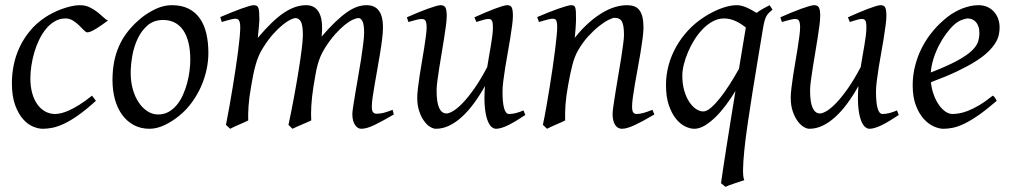

<svg xmlns="http://www.w3.org/2000/svg" viewBox="-20 -477 3905 741"><path d="M397 -397.9Q386.7 -390.6 375.2 -382.3Q363.8 -374 353 -367.4Q342.3 -360.8 332.8 -356.4Q323.2 -352.1 316.9 -352.1Q311.5 -352.1 303.7 -360.4Q295.9 -368.7 285.4 -378.9Q274.9 -389.2 261.7 -397.5Q248.5 -405.8 232.9 -405.8Q210.4 -405.8 191.9 -395Q173.3 -384.3 158.2 -366.2Q143.1 -348.1 131.6 -324.5Q120.1 -300.8 112.5 -275.1Q105 -249.5 101.1 -223.6Q97.2 -197.8 97.2 -174.8Q97.2 -143.1 104.2 -117.7Q111.3 -92.3 124 -74.5Q136.7 -56.6 154.3 -46.9Q171.9 -37.1 192.9 -37.1Q201.7 -37.1 215.3 -40Q229 -43 246.8 -51Q264.6 -59.1 286.6 -72.8Q308.6 -86.4 335 -107.9Q338.9 -102.5 343.3 -97.2Q347.7 -91.8 350.1 -87.9Q312 -53.2 281.7 -32Q251.5 -10.7 226.8 0.7Q202.1 12.2 182.4 16.1Q162.6 20 145 20Q128.4 20 107.9 11.7Q87.4 3.4 69.1 -17.1Q50.8 -37.6 38.3 -71.8Q25.9 -106 25.9 -157.2Q25.9 -189.9 32.7 -224.9Q39.6 -259.8 54.9 -293.2Q70.3 -326.7 95 -356.9Q119.6 -387.2 155.8 -411.1Q169.4 -419.9 186 -428.2Q202.6 -436.5 220.5 -442.9Q238.3 -449.2 255.6 -453.1Q272.9 -457 288.1 -457Q309.6 -457 326.4 -448.7Q343.3 -440.4 356.4 -429.9Q369.6 -419.4 379.6 -409.9Q389.6 -400.4 397 -397.9Z M714.4 -246.1Q714.4 -320.8 687 -360.4Q659.7 -399.9 609.4 -399.9Q574.2 -399.9 550.3 -379.6Q526.4 -359.4 511.7 -328.6Q497.1 -297.9 490.7 -262Q484.4 -226.1 484.4 -194.8Q484.4 -162.1 492.4 -133.1Q500.5 -104 514.9 -82.3Q529.3 -60.5 548.6 -47.9Q567.9 -35.2 590.3 -35.2Q612.8 -35.2 630.6 -45.2Q648.4 -55.2 662.4 -72Q676.3 -88.9 686 -110.6Q695.8 -132.3 702.1 -155.8Q708.5 -179.2 711.4 -202.6Q714.4 -226.1 714.4 -246.1ZM784.2 -272.9Q784.2 -240.2 776.9 -206.8Q769.5 -173.3 755.4 -141.8Q741.2 -110.4 720.5 -81.8Q699.7 -53.2 672.4 -30.8Q659.7 -20.5 645.5 -11.2Q631.3 -2 616.7 5.1Q602.1 12.2 586.9 16.1Q571.8 20 557.1 20Q522.9 20 496.3 5.6Q469.7 -8.8 451.4 -33.9Q433.1 -59.1 423.6 -93.5Q414.1 -127.9 414.1 -168Q414.1 -203.1 419.9 -235.6Q425.8 -268.1 439 -298.3Q452.1 -328.6 474.1 -356.4Q496.1 -384.3 528.3 -410.2Q553.2 -429.7 583 -443.4Q612.8 -457 643.1 -457Q681.2 -457 708 -443.4Q734.9 -429.7 751.7 -405.3Q768.6 -380.9 776.4 -347.2Q784.2 -313.5 784.2 -272.9Z M1500 -35.2Q1454.6 -8.8 1424.8 5.6Q1395 20 1374 20Q1359.9 20 1349.9 4.6Q1339.8 -10.7 1339.8 -37.1Q1339.8 -45.9 1343.3 -67.9Q1346.7 -89.8 1351.6 -119.4Q1356.4 -148.9 1362.5 -182.6Q1368.7 -216.3 1373.5 -248.3Q1378.4 -280.3 1381.8 -307.6Q1385.3 -335 1385.3 -351.1Q1385.3 -381.3 1379.2 -394.3Q1373 -407.2 1364.3 -407.2Q1355 -407.2 1340.8 -400.6Q1326.7 -394 1309.6 -380.1Q1292.5 -366.2 1273.2 -344.5Q1253.9 -322.8 1234.9 -293Q1224.1 -275.9 1217 -259.3Q1210 -242.7 1205.3 -224.9Q1200.7 -207 1197.3 -187.3Q1193.8 -167.5 1189.9 -144Q1183.1 -99.6 1181.4 -67.9Q1179.7 -36.1 1181.2 -12.2Q1174.3 -8.8 1164.6 -4.6Q1154.8 -0.5 1144.5 3.9Q1134.3 8.3 1124.8 12.5Q1115.2 16.6 1108.9 20L1093.3 4.9Q1104 -44.9 1114 -98.6Q1124 -152.3 1131.8 -200.4Q1139.6 -248.5 1144.3 -286.1Q1148.9 -323.7 1148.9 -341.8Q1148.9 -378.9 1141.4 -393.1Q1133.8 -407.2 1120.1 -407.2Q1113.8 -407.2 1100.6 -400.9Q1087.4 -394.5 1070.3 -380.6Q1053.2 -366.7 1033.9 -345.2Q1014.6 -323.7 996.1 -293.9Q985.8 -278.3 978.8 -261.7Q971.7 -245.1 966.6 -226.8Q961.4 -208.5 957.3 -188Q953.1 -167.5 949.2 -144Q941.4 -99.6 939.2 -67.6Q937 -35.6 938 -12.2Q931.6 -8.8 922.1 -4.6Q912.6 -0.5 902.6 3.9Q892.6 8.3 883.3 12.5Q874 16.6 868.2 20L852.1 4.9Q858.9 -29.3 865.5 -66.7Q872.1 -104 878.2 -141.1Q884.3 -178.2 889.6 -213.6Q895 -249 898.9 -279.3Q902.8 -309.6 905 -333.3Q907.2 -356.9 907.2 -371.1Q907.2 -382.3 905.8 -388.9Q904.3 -395.5 901.6 -399.2Q898.9 -402.8 895.5 -403.8Q892.1 -404.8 888.2 -404.8Q883.3 -404.8 874.8 -402.8Q866.2 -400.9 857.4 -398.4Q847.2 -395.5 835.9 -392.1L830.1 -411.1Q850.6 -419.9 871.1 -428.2Q891.6 -436.5 909.2 -442.9Q926.8 -449.2 939.9 -453.1Q953.1 -457 959 -457Q966.3 -457 970.7 -454.6Q975.1 -452.1 977.3 -446Q979.5 -439.9 980.2 -429Q981 -418 981 -400.9Q981 -395.5 980.2 -387.5Q979.5 -379.4 978.8 -369.9Q978 -360.4 976.8 -350.1Q975.6 -339.8 975.1 -331.1Q1003.9 -365.2 1029.1 -389.4Q1054.2 -413.6 1076.9 -428.5Q1099.6 -443.4 1120.4 -450.2Q1141.1 -457 1161.1 -457Q1179.2 -457 1191.4 -449.7Q1203.6 -442.4 1210.4 -430.2Q1217.3 -418 1220.2 -402.6Q1223.1 -387.2 1223.1 -371.1Q1223.1 -361.8 1222.7 -354.2Q1222.2 -346.7 1221.2 -335.9Q1249.5 -368.7 1273.4 -391.6Q1297.4 -414.6 1318.1 -429.2Q1338.9 -443.8 1357.7 -450.4Q1376.5 -457 1395 -457Q1409.2 -457 1420.9 -452.4Q1432.6 -447.8 1440.9 -437.5Q1449.2 -427.2 1453.6 -410.9Q1458 -394.5 1458 -371.1Q1458 -352.5 1454.8 -326.4Q1451.7 -300.3 1446.8 -271Q1441.9 -241.7 1436.5 -210.9Q1431.2 -180.2 1426.3 -152.6Q1421.4 -125 1418.2 -102.3Q1415 -79.6 1415 -65.9Q1415 -49.3 1419.9 -43.7Q1424.8 -38.1 1433.1 -38.1Q1447.3 -38.1 1461.2 -41.7Q1475.1 -45.4 1495.1 -53.2Z M2007.3 -33.2Q1967.8 -6.8 1940.2 6.6Q1912.6 20 1894 20Q1884.8 20 1875.7 11.5Q1866.7 2.9 1860.1 -16.6Q1853.5 -36.1 1850.8 -67.6Q1848.1 -99.1 1851.6 -145Q1831.5 -108.9 1809.3 -78.6Q1787.1 -48.3 1763.2 -26.4Q1739.3 -4.4 1713.9 7.8Q1688.5 20 1662.1 20Q1652.3 20 1639.9 12.5Q1627.4 4.9 1616.5 -10.3Q1605.5 -25.4 1597.9 -47.9Q1590.3 -70.3 1590.3 -100.1Q1590.3 -114.7 1593 -137.2Q1595.7 -159.7 1599.6 -185.5Q1603.5 -211.4 1608.4 -239.3Q1613.3 -267.1 1617.2 -292.5Q1621.1 -317.9 1623.8 -338.4Q1626.5 -358.9 1626.5 -371.1Q1626.5 -382.3 1625 -388.9Q1623.5 -395.5 1620.8 -398.7Q1618.2 -401.9 1614.5 -402.8Q1610.8 -403.8 1606.4 -403.8Q1602.1 -403.8 1593.8 -402.1Q1585.4 -400.4 1577.1 -397.9Q1567.4 -395.5 1556.2 -392.1L1550.3 -410.2Q1570.8 -419.4 1591.6 -428Q1612.3 -436.5 1629.9 -442.9Q1647.5 -449.2 1660.9 -453.1Q1674.3 -457 1680.2 -457Q1694.3 -457 1699.2 -447.8Q1704.1 -438.5 1704.1 -416Q1704.1 -401.9 1701.2 -378.9Q1698.2 -356 1693.8 -328.6Q1689.5 -301.3 1684.6 -272Q1679.7 -242.7 1675.3 -215.3Q1670.9 -188 1668 -165Q1665 -142.1 1665 -127.9Q1665 -81.1 1675 -60.1Q1685.1 -39.1 1703.1 -39.1Q1712.9 -39.1 1729 -48.6Q1745.1 -58.1 1765.6 -79.3Q1786.1 -100.6 1810.3 -134.8Q1834.5 -168.9 1860.4 -218.3Q1863.8 -239.3 1867.4 -260.5Q1871.1 -281.7 1874.5 -301.5Q1877.9 -321.3 1880.1 -339.1Q1882.3 -356.9 1882.3 -371.1Q1882.3 -382.3 1881.1 -388.9Q1879.9 -395.5 1877.4 -398.7Q1875 -401.9 1871.8 -402.8Q1868.7 -403.8 1864.3 -403.8Q1859.9 -403.8 1852.3 -402.1Q1844.7 -400.4 1836.9 -397.9Q1828.1 -395.5 1818.4 -392.1L1811 -410.2Q1831.5 -419.4 1851.6 -428Q1871.6 -436.5 1888.4 -442.9Q1905.3 -449.2 1918 -453.1Q1930.7 -457 1937 -457Q1950.7 -457 1955.1 -447.8Q1959.5 -438.5 1959.5 -416Q1959.5 -401.9 1956.5 -379.2Q1953.6 -356.4 1949.2 -329.3Q1944.8 -302.2 1939.5 -272.7Q1934.1 -243.2 1929.7 -215.6Q1925.3 -188 1922.4 -164.1Q1919.4 -140.1 1919.4 -124Q1919.4 -79.6 1925.8 -58.3Q1932.1 -37.1 1944.3 -37.1Q1957 -37.1 1970 -40.3Q1982.9 -43.5 2000.5 -50.8Z M2505.4 -35.2Q2460.9 -8.8 2429.9 5.6Q2398.9 20 2380.4 20Q2363.3 20 2353.8 4.6Q2344.2 -10.7 2344.2 -37.1Q2344.2 -45.9 2347.4 -68.6Q2350.6 -91.3 2355.5 -121.6Q2360.4 -151.9 2366.2 -186Q2372.1 -220.2 2377 -251Q2381.8 -281.7 2385 -306.2Q2388.2 -330.6 2388.2 -341.8Q2388.2 -378.9 2380.4 -393.6Q2372.6 -408.2 2351.1 -408.2Q2344.7 -408.2 2328.9 -400.4Q2313 -392.6 2293 -377Q2272.9 -361.3 2251.2 -337.9Q2229.5 -314.5 2211.4 -283.2Q2197.8 -259.8 2189.2 -227.1Q2180.7 -194.3 2172.4 -147Q2164.6 -103.5 2162.4 -72.3Q2160.2 -41 2161.1 -12.2Q2154.8 -8.8 2145.3 -4.6Q2135.7 -0.5 2125.7 3.9Q2115.7 8.3 2106.4 12.5Q2097.2 16.6 2091.3 20L2075.2 4.9Q2082 -27.3 2088.6 -64.9Q2095.2 -102.5 2101.3 -140.4Q2107.4 -178.2 2112.8 -215.1Q2118.2 -252 2122.1 -283Q2126 -314 2128.2 -337.4Q2130.4 -360.8 2130.4 -372.1Q2130.4 -383.3 2129.2 -389.9Q2127.9 -396.5 2125.7 -399.7Q2123.5 -402.8 2120.1 -403.8Q2116.7 -404.8 2112.3 -404.8Q2107.9 -404.8 2099.4 -402.8Q2090.8 -400.9 2082 -398.4Q2071.8 -395.5 2060.1 -392.1L2053.2 -411.1Q2073.7 -419.9 2094.5 -428.2Q2115.2 -436.5 2133.3 -442.9Q2151.4 -449.2 2164.8 -453.1Q2178.2 -457 2184.1 -457Q2190.9 -457 2194.8 -454.8Q2198.7 -452.6 2200.4 -446.8Q2202.1 -440.9 2202.6 -430.2Q2203.1 -419.4 2203.1 -401.9Q2203.1 -396.5 2202.6 -387.2Q2202.1 -377.9 2201.4 -367.4Q2200.7 -356.9 2199.7 -346.9Q2198.7 -336.9 2198.2 -331.1Q2224.6 -364.3 2251.5 -388.2Q2278.3 -412.1 2304.2 -427.5Q2330.1 -442.9 2354.2 -450Q2378.4 -457 2400.4 -457Q2415.5 -457 2427.5 -452.6Q2439.5 -448.2 2447.3 -438.2Q2455.1 -428.2 2459.2 -411.9Q2463.4 -395.5 2463.4 -372.1Q2463.4 -355 2460.2 -329.6Q2457 -304.2 2452.1 -274.7Q2447.3 -245.1 2441.4 -213.9Q2435.5 -182.6 2430.7 -154.3Q2425.8 -126 2422.6 -102.8Q2419.4 -79.6 2419.4 -65.9Q2419.4 -49.3 2423.8 -43.2Q2428.2 -37.1 2437 -37.1Q2448.2 -37.1 2462.9 -41Q2477.5 -44.9 2498 -53.2Z M2694.3 -46.9Q2707 -46.9 2723.9 -61.3Q2740.7 -75.7 2759.3 -99.1Q2777.8 -122.6 2796.6 -152.1Q2815.4 -181.6 2832 -211.4L2858.4 -371.1Q2850.6 -377 2841.6 -383.1Q2832.5 -389.2 2822 -394.3Q2811.5 -399.4 2799.6 -402.6Q2787.6 -405.8 2774.4 -405.8Q2752 -405.8 2731.4 -394.8Q2710.9 -383.8 2693.1 -365.7Q2675.3 -347.7 2660.6 -324.5Q2646 -301.3 2635.5 -276.6Q2625 -252 2619.1 -228Q2613.3 -204.1 2613.3 -185.1Q2613.3 -153.3 2620.6 -127.9Q2627.9 -102.5 2639.6 -84.5Q2651.4 -66.4 2665.8 -56.6Q2680.2 -46.9 2694.3 -46.9ZM2961.4 -439.9Q2953.1 -433.1 2947.8 -427.7Q2942.4 -422.4 2938.2 -415.3Q2934.1 -408.2 2931.2 -397.9Q2928.2 -387.7 2925.3 -371.1Q2914.6 -306.2 2903.6 -240.2Q2892.6 -174.3 2882.8 -112.5Q2873 -50.8 2865 4.6Q2856.9 60.1 2852.5 104Q2848.1 147.9 2847.7 177.7Q2847.2 207.5 2852.5 218.3Q2845.7 220.7 2835.9 223.9Q2826.2 227.1 2815.7 230.5Q2805.2 233.9 2795.4 237.5Q2785.6 241.2 2779.8 244.1L2762.7 230Q2765.1 211.4 2770.5 176Q2775.9 140.6 2783.2 93.5Q2790.5 46.4 2799.6 -9.8Q2808.6 -65.9 2818.4 -126Q2801.3 -97.7 2781.5 -71.3Q2761.7 -44.9 2741 -24.7Q2720.2 -4.4 2699.5 7.8Q2678.7 20 2659.2 20Q2643.1 20 2624 10.7Q2605 1.5 2588.6 -18.8Q2572.3 -39.1 2561.3 -71Q2550.3 -103 2550.3 -148.9Q2550.3 -187.5 2560.3 -224.9Q2570.3 -262.2 2589.4 -296.1Q2608.4 -330.1 2635.5 -359.4Q2662.6 -388.7 2697.3 -411.1Q2710.9 -419.9 2726.6 -428.2Q2742.2 -436.5 2758.5 -442.9Q2774.9 -449.2 2791.3 -453.1Q2807.6 -457 2823.2 -457Q2834 -457 2844.2 -454.1Q2854.5 -451.2 2864.3 -446.8Q2874 -442.4 2882.8 -437.3Q2891.6 -432.1 2899.9 -427.2Q2911.1 -435.5 2923.8 -442.9Q2936.5 -450.2 2950.2 -457Z M3448.7 -33.2Q3409.2 -6.8 3381.6 6.6Q3354 20 3335.4 20Q3326.2 20 3317.1 11.5Q3308.1 2.9 3301.5 -16.6Q3294.9 -36.1 3292.2 -67.6Q3289.6 -99.1 3293 -145Q3272.9 -108.9 3250.7 -78.6Q3228.5 -48.3 3204.6 -26.4Q3180.7 -4.4 3155.3 7.8Q3129.9 20 3103.5 20Q3093.8 20 3081.3 12.5Q3068.8 4.9 3057.9 -10.3Q3046.9 -25.4 3039.3 -47.9Q3031.7 -70.3 3031.7 -100.1Q3031.7 -114.7 3034.4 -137.2Q3037.1 -159.7 3041 -185.5Q3044.9 -211.4 3049.8 -239.3Q3054.7 -267.1 3058.6 -292.5Q3062.5 -317.9 3065.2 -338.4Q3067.9 -358.9 3067.9 -371.1Q3067.9 -382.3 3066.4 -388.9Q3064.9 -395.5 3062.3 -398.7Q3059.6 -401.9 3055.9 -402.8Q3052.2 -403.8 3047.9 -403.8Q3043.5 -403.8 3035.2 -402.1Q3026.9 -400.4 3018.6 -397.9Q3008.8 -395.5 2997.6 -392.1L2991.7 -410.2Q3012.2 -419.4 3033 -428Q3053.7 -436.5 3071.3 -442.9Q3088.9 -449.2 3102.3 -453.1Q3115.7 -457 3121.6 -457Q3135.7 -457 3140.6 -447.8Q3145.5 -438.5 3145.5 -416Q3145.5 -401.9 3142.6 -378.9Q3139.6 -356 3135.3 -328.6Q3130.9 -301.3 3126 -272Q3121.1 -242.7 3116.7 -215.3Q3112.3 -188 3109.4 -165Q3106.4 -142.1 3106.4 -127.9Q3106.4 -81.1 3116.5 -60.1Q3126.5 -39.1 3144.5 -39.1Q3154.3 -39.1 3170.4 -48.6Q3186.5 -58.1 3207 -79.3Q3227.5 -100.6 3251.7 -134.8Q3275.9 -168.9 3301.8 -218.3Q3305.2 -239.3 3308.8 -260.5Q3312.5 -281.7 3315.9 -301.5Q3319.3 -321.3 3321.5 -339.1Q3323.7 -356.9 3323.7 -371.1Q3323.7 -382.3 3322.5 -388.9Q3321.3 -395.5 3318.8 -398.7Q3316.4 -401.9 3313.2 -402.8Q3310.1 -403.8 3305.7 -403.8Q3301.3 -403.8 3293.7 -402.1Q3286.1 -400.4 3278.3 -397.9Q3269.5 -395.5 3259.8 -392.1L3252.4 -410.2Q3272.9 -419.4 3293 -428Q3313 -436.5 3329.8 -442.9Q3346.7 -449.2 3359.4 -453.1Q3372.1 -457 3378.4 -457Q3392.1 -457 3396.5 -447.8Q3400.9 -438.5 3400.9 -416Q3400.9 -401.9 3397.9 -379.2Q3395 -356.4 3390.6 -329.3Q3386.2 -302.2 3380.9 -272.7Q3375.5 -243.2 3371.1 -215.6Q3366.7 -188 3363.8 -164.1Q3360.8 -140.1 3360.8 -124Q3360.8 -79.6 3367.2 -58.3Q3373.5 -37.1 3385.7 -37.1Q3398.4 -37.1 3411.4 -40.3Q3424.3 -43.5 3441.9 -50.8Z M3662.6 -381.8Q3646.5 -367.2 3631.1 -346.2Q3615.7 -325.2 3603.3 -300.8Q3590.8 -276.4 3582.5 -249.8Q3574.2 -223.1 3572.3 -197.3Q3636.2 -222.2 3673.6 -242.4Q3710.9 -262.7 3730 -280.8Q3749 -298.8 3754.4 -315.4Q3759.8 -332 3759.8 -349.1Q3759.8 -364.3 3755.9 -375.2Q3752 -386.2 3745.6 -392.8Q3739.3 -399.4 3731.2 -402.6Q3723.1 -405.8 3714.8 -405.8Q3707 -405.8 3691.9 -400.1Q3676.8 -394.5 3662.6 -381.8ZM3837.9 -371.1Q3837.9 -357.4 3834.7 -342.3Q3831.5 -327.1 3821.5 -311Q3811.5 -294.9 3793.7 -277.3Q3775.9 -259.8 3746.3 -241Q3716.8 -222.2 3674.3 -201.9Q3631.8 -181.6 3572.8 -159.7Q3575.7 -132.3 3584.2 -109.9Q3592.8 -87.4 3604.2 -71.3Q3615.7 -55.2 3629.2 -46.1Q3642.6 -37.1 3655.8 -37.1Q3666 -37.1 3680.7 -39.3Q3695.3 -41.5 3714.6 -48.8Q3733.9 -56.2 3758.1 -70.3Q3782.2 -84.5 3811.5 -107.9Q3816.9 -105 3821 -98.4Q3825.2 -91.8 3826.7 -87.9Q3786.6 -53.2 3755.9 -32Q3725.1 -10.7 3700.9 0.7Q3676.8 12.2 3657.5 16.1Q3638.2 20 3620.6 20Q3604.5 20 3584 11Q3563.5 2 3545.4 -17.8Q3527.3 -37.6 3514.9 -69.6Q3502.4 -101.6 3502.4 -147.9Q3502.4 -186 3511.7 -222.9Q3521 -259.8 3538.3 -293.7Q3555.7 -327.6 3581.1 -357.9Q3606.4 -388.2 3638.7 -413.1Q3649.9 -421.9 3664.1 -429.9Q3678.2 -438 3693.6 -444.1Q3709 -450.2 3724.9 -453.6Q3740.7 -457 3755.9 -457Q3776.9 -457 3792.2 -449.5Q3807.6 -441.9 3817.9 -429.7Q3828.1 -417.5 3833 -402.1Q3837.9 -386.7 3837.9 -371.1Z"/></svg>

Font: Gentium Plus Afr
Style: Italic
Weight: 400
Italic angle: -8°
Designer: J. Victor Gaultney, Annie Olsen, Iska Routamaa, Becca Hirsbrunner
Foundry: SIL International
Version: Version 5.000